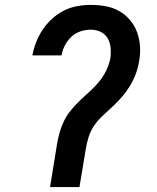

<svg xmlns="http://www.w3.org/2000/svg" viewBox="-20 -763 640 783"><path d="M184 0 212 -172Q216 -197 223 -222Q230 -247 241.5 -270.5Q253 -294 270.5 -315Q288 -336 308 -355Q328 -374 348 -392Q368 -410 385 -431Q402 -452 413.5 -476Q425 -500 430 -525Q433 -547 431 -568.5Q429 -590 419 -607Q409 -624 390.5 -633Q372 -642 350 -642Q329 -642 308 -635Q287 -628 271 -613Q255 -598 244.5 -577.5Q234 -557 231 -537H112Q117 -564 127.5 -591Q138 -618 154 -642Q170 -666 192.5 -686.5Q215 -707 241 -720Q267 -733 295 -738Q323 -743 350 -743Q382 -743 411.5 -737.5Q441 -732 466 -718Q491 -704 510 -681.5Q529 -659 539 -631.5Q549 -604 551 -573.5Q553 -543 547 -512Q543 -487 534 -462.5Q525 -438 511 -414.5Q497 -391 479.5 -370.5Q462 -350 442 -331Q422 -312 401.5 -293.5Q381 -275 365.5 -253Q350 -231 342 -206Q334 -181 330 -156L304 0Z"/></svg>

Font: Iosevka Aile
Style: Bold Italic
Weight: 700
Italic angle: -9°
Designer: Belleve Invis
Foundry: Belleve Invis
Version: Version 28.0.1; ttfautohint (v1.8.4)